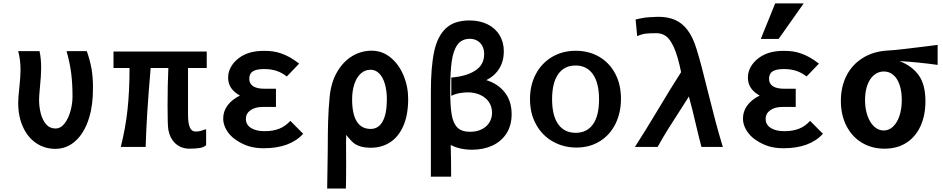

<svg xmlns="http://www.w3.org/2000/svg" viewBox="-20 -848 5440 1108"><path d="M85 -255Q85 -285 91.5 -341.5Q98.5 -407.5 98.5 -445Q98.5 -502.5 85 -553H208Q217.5 -511.5 217.5 -456.5Q217.5 -413.5 210 -338.5Q205.5 -291.5 205.5 -272.5Q205.5 -232 215 -194.2Q224.5 -156.5 245.5 -131.5Q266.5 -106.5 300 -106.5Q330.5 -106.5 353 -136Q375.5 -165.5 387 -208.2Q398.5 -251 398.5 -290Q398.5 -365 390.8 -425.8Q383 -486.5 364 -553H481Q499.5 -499.5 508 -452Q516.5 -404.5 516.5 -344Q516.5 -312.5 515.5 -295.5Q510.5 -203.5 482.2 -134.2Q454 -65 406.8 -27Q359.5 11 299 11Q238 11 189.2 -21.8Q140.5 -54.5 112.8 -115Q85 -175.5 85 -255Z M951.5 -99Q947 -125.5 947 -238.5Q947 -357.5 951.5 -455.5H849.5Q837 -311.5 830.2 -204.8Q823.5 -98 820.5 0H677Q704.5 -109 716 -216Q727.5 -323 727.5 -455.5H635V-550.5H1173V-455.5H1065V-186Q1065 -137 1075.5 -113Q1086 -89 1107.5 -89Q1125 -89 1135.2 -91.8Q1145.5 -94.5 1169.5 -102.5V-10Q1155 2.5 1131.8 6.2Q1108.5 10 1074 10Q1025.5 10 993.2 -19.2Q961 -48.5 951.5 -99Z M1344.5 -38.5Q1309 -61.5 1288.5 -95.2Q1268 -129 1268 -163.5Q1268 -205.5 1292.8 -239.2Q1317.5 -273 1364.5 -296.5Q1330.5 -315.5 1313.5 -340.8Q1296.5 -366 1296.5 -401Q1296.5 -434 1313.8 -463.5Q1331 -493 1360 -514Q1414 -554.5 1502 -554.5Q1533 -554.5 1554.5 -551.5Q1576 -548.5 1600 -540.5Q1626.5 -531.5 1651 -518Q1675.5 -504.5 1706.5 -481L1635 -406.5Q1607.5 -428.5 1576 -439Q1544.5 -449.5 1504 -449.5Q1459.5 -449.5 1439 -436.2Q1418.5 -423 1418.5 -393Q1418.5 -365 1440.8 -350.5Q1463 -336 1504 -336H1572.5V-231H1498Q1453 -231 1426 -212.2Q1399 -193.5 1399 -161.5Q1399 -128.5 1428 -109.8Q1457 -91 1508 -91Q1556.5 -91 1592.2 -105.5Q1628 -120 1655.5 -150.5L1729.5 -76Q1653.5 7.5 1502 7.5Q1454.5 7.5 1417.8 -3.5Q1381 -14.5 1344.5 -38.5Z M1868 240 1871 48 1871.5 2.5Q1871.5 -79 1873.5 -148.8Q1875.5 -218.5 1882.5 -290.5Q1890.5 -372 1925 -432Q1959.5 -492 2011.8 -523.8Q2064 -555.5 2125 -555.5Q2185.5 -555.5 2233.5 -516.5Q2281.5 -477.5 2308.5 -413.2Q2335.5 -349 2335.5 -277Q2335.5 -185 2307.8 -121.8Q2280 -58.5 2231.5 -27Q2183 4.5 2121 4.5Q2081.5 4.5 2056.5 -4.2Q2031.5 -13 2017 -26Q2002.5 -39 1984.5 -61.5L1978 -69.5Q1977 -61.5 1977 -27.5L1977.5 104Q1977.5 191 1976 240ZM2212.5 -274.5Q2212.5 -323.5 2201.5 -362.2Q2190.5 -401 2169.2 -423.2Q2148 -445.5 2119 -445.5Q2085.5 -445.5 2061.5 -423.2Q2037.5 -401 2024.8 -362.2Q2012 -323.5 2012 -274.5Q2012 -190.5 2038.8 -147.2Q2065.5 -104 2119 -104Q2164.5 -104 2188.5 -147.8Q2212.5 -191.5 2212.5 -274.5Z M2689 -730Q2749 -730 2794 -707.5Q2839 -685 2863.2 -644.5Q2887.5 -604 2887.5 -551.5Q2887.5 -495 2861.2 -452.5Q2835 -410 2786.5 -385.5Q2853.5 -365 2893 -314.8Q2932.5 -264.5 2932.5 -189Q2932.5 -124.5 2903 -78.2Q2873.5 -32 2821.8 -8Q2770 16 2705 16Q2633 16 2581 -11.5Q2583.5 77.5 2583.5 171.5H2466.5V-319.5Q2466.5 -462 2485.5 -550.5Q2504.5 -639 2553 -684.5Q2601.5 -730 2689 -730ZM2819.5 -197.5Q2819.5 -233 2801.2 -259.5Q2783 -286 2751 -300.5Q2719 -315 2678.5 -315Q2658.5 -315 2633.5 -310.8Q2608.5 -306.5 2584.5 -295V-400.5Q2671.5 -407.5 2722.8 -440.8Q2774 -474 2774 -535.5Q2774 -563.5 2763 -583.5Q2752 -603.5 2733.2 -613.8Q2714.5 -624 2691.5 -624Q2645.5 -624 2620.8 -591Q2596 -558 2587 -495Q2578 -432 2578 -329Q2578 -237.5 2586.5 -187Q2595 -136.5 2619.5 -112Q2644 -87.5 2692 -87.5Q2732 -87.5 2760.8 -102.2Q2789.5 -117 2804.5 -142Q2819.5 -167 2819.5 -197.5Z M3038.5 -276Q3038.5 -357 3072.2 -420.5Q3106 -484 3166 -519.5Q3226 -555 3302.5 -555Q3377.5 -555 3436.8 -521Q3496 -487 3529.8 -424Q3563.5 -361 3563.5 -278Q3563.5 -197.5 3531.8 -133.2Q3500 -69 3441.5 -32.8Q3383 3.5 3306.5 3.5Q3232.5 3.5 3171.2 -30.8Q3110 -65 3074.2 -128.8Q3038.5 -192.5 3038.5 -276ZM3437 -274.5Q3437 -369.5 3401.5 -419.8Q3366 -470 3301.5 -470Q3236.5 -470 3201.2 -420Q3166 -370 3166 -275.5Q3166 -180.5 3201.5 -131Q3237 -81.5 3302 -81.5Q3367 -81.5 3402 -130.8Q3437 -180 3437 -274.5Z M3782.5 -224Q3813 -275.5 3846.2 -329.5Q3879.5 -383.5 3910.5 -431.5Q3892 -523 3870 -572.2Q3848 -621.5 3823.8 -639Q3799.5 -656.5 3768.5 -656.5Q3728.5 -656.5 3706.8 -654Q3685 -651.5 3657 -639.5L3648 -735.5Q3686.5 -744.5 3705.2 -746.8Q3724 -749 3764.5 -750.5L3780 -751Q3834.5 -751 3875.5 -733.2Q3916.5 -715.5 3947.2 -675.2Q3978 -635 3998.5 -568.5Q4015.5 -514.5 4030.2 -457.8Q4045 -401 4065.5 -318Q4091 -216.5 4109.5 -146.5Q4128 -76.5 4151.5 0H4028Q4021 -26 4012.2 -61.8Q4003.5 -97.5 3995.5 -131Q3986 -170.5 3975.8 -213.2Q3965.5 -256 3955.5 -291L3903.5 -209.5Q3862.5 -146.5 3834.8 -102Q3807 -57.5 3775 0H3644Q3697.5 -82.5 3782.5 -224Z M4344 -38.5Q4308.5 -61.5 4288 -95.2Q4267.5 -129 4267.5 -163.5Q4267.5 -205.5 4292.2 -239.2Q4317 -273 4364 -296.5Q4330 -315.5 4313 -340.8Q4296 -366 4296 -401Q4296 -434 4313.2 -463.5Q4330.5 -493 4359.5 -514Q4413.5 -554.5 4501.5 -554.5Q4532.5 -554.5 4554 -551.5Q4575.5 -548.5 4599.5 -540.5Q4626 -531.5 4650.5 -518Q4675 -504.5 4706 -481L4634.5 -406.5Q4607 -428.5 4575.5 -439Q4544 -449.5 4503.5 -449.5Q4459 -449.5 4438.5 -436.2Q4418 -423 4418 -393Q4418 -365 4440.2 -350.5Q4462.5 -336 4503.5 -336H4572V-231H4497.5Q4452.5 -231 4425.5 -212.2Q4398.5 -193.5 4398.5 -161.5Q4398.5 -128.5 4427.5 -109.8Q4456.5 -91 4507.5 -91Q4556 -91 4591.8 -105.5Q4627.5 -120 4655 -150.5L4729 -76Q4653 7.5 4501.5 7.5Q4454 7.5 4417.2 -3.5Q4380.5 -14.5 4344 -38.5ZM4370.5 -623.5 4453.5 -828.5H4618L4473.5 -623.5Z M4832.5 -266Q4832.5 -347.5 4865.2 -411.8Q4898 -476 4960 -514.2Q5022 -552.5 5106 -556.5Q5135.5 -558 5200.8 -565.5Q5266 -573 5324.5 -580.5L5391 -589V-473.5Q5280.5 -489 5170.5 -495.5Q5244 -467.5 5282.2 -413.2Q5320.5 -359 5320.5 -264Q5320.5 -182.5 5292.2 -120.5Q5264 -58.5 5210.8 -24.2Q5157.5 10 5084.5 10Q5011 10 4953.8 -24.5Q4896.5 -59 4864.5 -121.8Q4832.5 -184.5 4832.5 -266ZM5184 -271.5Q5184 -321.5 5171.2 -358.8Q5158.5 -396 5135 -415.8Q5111.5 -435.5 5080.5 -435.5Q5048 -435.5 5023.2 -414.5Q4998.5 -393.5 4985.2 -356.2Q4972 -319 4972 -270.5Q4972 -220.5 4986 -180.5Q5000 -140.5 5024.5 -117.8Q5049 -95 5079.5 -95Q5109.5 -95 5133.2 -117Q5157 -139 5170.5 -179Q5184 -219 5184 -271.5Z"/></svg>

Font: JuliaMono ExtraBold
Style: Regular
Weight: 800
Monospace: yes
Designer: cormullion
Foundry: corm
Version: Version 0.055; ttfautohint (v1.8.4)